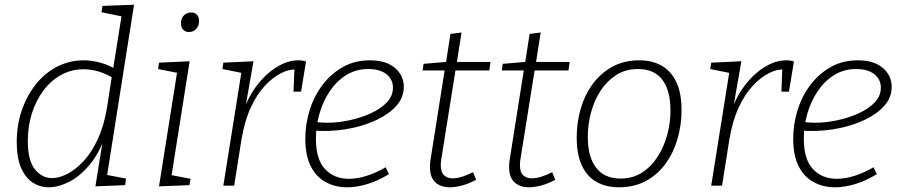

<svg xmlns="http://www.w3.org/2000/svg" viewBox="-20 -788 3829 815"><path d="M187 7Q150 7 119 -13Q88 -33 69.5 -75.5Q51 -118 51 -186Q51 -257 72.5 -319.5Q94 -382 132 -430Q170 -478 222.5 -505Q275 -532 336 -532Q370 -532 408 -521.5Q446 -511 487 -485L459 -488L499 -740L514 -715L411 -736L415 -763L549 -768L431 -21L415 -49L515 -30L511 -2L385 3L419 -209L432 -226Q406 -145 364 -93Q322 -41 275 -17Q228 7 187 7ZM201 -32Q231 -32 266 -50Q301 -68 335 -104.5Q369 -141 395 -197Q421 -253 434 -330L456 -472L465 -454Q431 -475 398.5 -484.5Q366 -494 334 -494Q283 -494 239.5 -470Q196 -446 164.5 -404Q133 -362 115.5 -307Q98 -252 98 -190Q98 -107 128 -69.5Q158 -32 201 -32Z M655 3 735 -502 752 -475 651 -495 655 -522 785 -528 705 -23 690 -48 789 -29 784 -2ZM782 -652Q767 -652 757.5 -662Q748 -672 748 -689Q748 -709 760 -722Q772 -735 791 -735Q807 -735 816 -725.5Q825 -716 825 -698Q825 -679 813 -665.5Q801 -652 782 -652Z M928 0 1008 -502 1023 -475 924 -495 928 -522 1056 -528 1019 -317 1007 -298Q1029 -370 1068 -422Q1107 -474 1154 -503Q1201 -532 1246 -532Q1265 -532 1279 -527L1258 -399H1226L1230 -502L1238 -493Q1208 -495 1173 -477.5Q1138 -460 1104 -423.5Q1070 -387 1044 -330.5Q1018 -274 1005 -196L974 0Z M1453 7Q1403 7 1362.5 -15Q1322 -37 1299 -82.5Q1276 -128 1276 -199Q1276 -261 1294.5 -320.5Q1313 -380 1349 -427.5Q1385 -475 1435.5 -503.5Q1486 -532 1550 -532Q1618 -532 1656 -500Q1694 -468 1694 -419Q1694 -375 1664 -340.5Q1634 -306 1584 -281.5Q1534 -257 1474.5 -244.5Q1415 -232 1356 -232Q1344 -232 1334 -232.5Q1324 -233 1314 -234L1318 -270Q1330 -269 1342.5 -268Q1355 -267 1368 -267Q1414 -267 1463.5 -277.5Q1513 -288 1555 -307.5Q1597 -327 1622.5 -354Q1648 -381 1648 -416Q1648 -451 1620.5 -473Q1593 -495 1543 -495Q1491 -495 1450 -469.5Q1409 -444 1380 -401Q1351 -358 1336 -305.5Q1321 -253 1321 -199Q1321 -111 1360 -70Q1399 -29 1461 -29Q1496 -29 1536 -41.5Q1576 -54 1617 -78L1631 -49Q1586 -21 1540.5 -7Q1495 7 1453 7Z M2001 -25Q1970 -8 1941 -0.5Q1912 7 1889 7Q1851 7 1828 -14Q1805 -35 1805 -79Q1805 -87 1805.5 -93.5Q1806 -100 1807 -107L1869 -499L1876 -489H1774L1778 -517L1883 -526L1872 -515L1892 -644L1939 -650L1918 -515L1911 -525H2062L2057 -489H1904L1915 -499L1853 -111Q1852 -107 1851.5 -100.5Q1851 -94 1851 -87Q1851 -57 1865 -44Q1879 -31 1901 -31Q1920 -31 1942 -38Q1964 -45 1988 -57Z M2337 -25Q2306 -8 2277 -0.5Q2248 7 2225 7Q2187 7 2164 -14Q2141 -35 2141 -79Q2141 -87 2141.5 -93.5Q2142 -100 2143 -107L2205 -499L2212 -489H2110L2114 -517L2219 -526L2208 -515L2228 -644L2275 -650L2254 -515L2247 -525H2398L2393 -489H2240L2251 -499L2189 -111Q2188 -107 2187.5 -100.5Q2187 -94 2187 -87Q2187 -57 2201 -44Q2215 -31 2237 -31Q2256 -31 2278 -38Q2300 -45 2324 -57Z M2694 -532Q2748 -532 2788 -509.5Q2828 -487 2850.5 -440.5Q2873 -394 2873 -320Q2873 -259 2856.5 -200.5Q2840 -142 2806.5 -95Q2773 -48 2723 -20.5Q2673 7 2607 7Q2554 7 2513.5 -15Q2473 -37 2450.5 -84Q2428 -131 2428 -205Q2428 -267 2444.5 -325Q2461 -383 2494.5 -429.5Q2528 -476 2578 -504Q2628 -532 2694 -532ZM2688 -495Q2635 -495 2595.5 -469.5Q2556 -444 2529 -402.5Q2502 -361 2488.5 -309.5Q2475 -258 2475 -208Q2475 -122 2510.5 -76Q2546 -30 2614 -30Q2665 -30 2704.5 -55Q2744 -80 2771 -122Q2798 -164 2812 -215Q2826 -266 2826 -318Q2826 -404 2791.5 -449.5Q2757 -495 2688 -495Z M2999 0 3079 -502 3094 -475 2995 -495 2999 -522 3127 -528 3090 -317 3078 -298Q3100 -370 3139 -422Q3178 -474 3225 -503Q3272 -532 3317 -532Q3336 -532 3350 -527L3329 -399H3297L3301 -502L3309 -493Q3279 -495 3244 -477.5Q3209 -460 3175 -423.5Q3141 -387 3115 -330.5Q3089 -274 3076 -196L3045 0Z M3524 7Q3474 7 3433.5 -15Q3393 -37 3370 -82.5Q3347 -128 3347 -199Q3347 -261 3365.5 -320.5Q3384 -380 3420 -427.5Q3456 -475 3506.5 -503.5Q3557 -532 3621 -532Q3689 -532 3727 -500Q3765 -468 3765 -419Q3765 -375 3735 -340.5Q3705 -306 3655 -281.5Q3605 -257 3545.5 -244.5Q3486 -232 3427 -232Q3415 -232 3405 -232.5Q3395 -233 3385 -234L3389 -270Q3401 -269 3413.5 -268Q3426 -267 3439 -267Q3485 -267 3534.5 -277.5Q3584 -288 3626 -307.5Q3668 -327 3693.5 -354Q3719 -381 3719 -416Q3719 -451 3691.5 -473Q3664 -495 3614 -495Q3562 -495 3521 -469.5Q3480 -444 3451 -401Q3422 -358 3407 -305.5Q3392 -253 3392 -199Q3392 -111 3431 -70Q3470 -29 3532 -29Q3567 -29 3607 -41.5Q3647 -54 3688 -78L3702 -49Q3657 -21 3611.5 -7Q3566 7 3524 7Z"/></svg>

Font: Bitter Thin Light
Style: Italic
Weight: 300
Italic angle: -9°
Version: Version 2.002